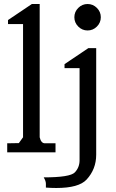

<svg xmlns="http://www.w3.org/2000/svg" viewBox="-20 -760 580 958"><path d="M370.5 -627.5Q351 -647 351 -674Q351 -701 370.5 -720.5Q390 -740 417 -740Q444 -740 463.5 -720.5Q483 -701 483 -674Q483 -647 463.5 -627.5Q444 -608 417 -608Q390 -608 370.5 -627.5ZM460 -520V12Q460 84 412 136Q373 178 261 178Q237 178 209 176Q209 176 209 157Q209 143 198 125Q330 125 353.5 100Q377 75 377 40V-420H302V-440L421 -520ZM178 -740V-75Q185 -45 204 -45H257V0H16V-45L74 -46Q77 -50 95 -75V-640H20V-660L139 -740Z"/></svg>

Font: Sawarabi Mincho
Style: Regular
Weight: 400
Version: Version 1.00